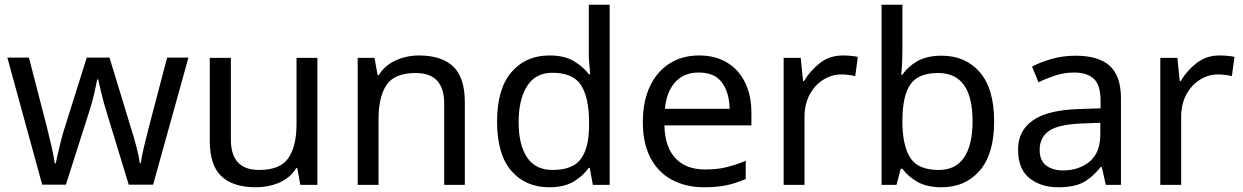

<svg xmlns="http://www.w3.org/2000/svg" viewBox="-20 -780 5243 810"><path d="M431 -303Q418 -344 408.5 -383.5Q399 -423 394 -445H390Q386 -423 377 -383.5Q368 -344 354 -302L258 -1H158L11 -537H102L176 -251Q187 -208 197 -164Q207 -120 211 -91H215Q219 -108 224.5 -133Q230 -158 237 -185.5Q244 -213 251 -235L346 -537H442L534 -235Q545 -201 555.5 -161Q566 -121 570 -92H574Q577 -117 587.5 -161Q598 -205 610 -251L685 -537H775L626 -1H523Z M1319 -536V0H1247L1234 -71H1230Q1204 -29 1158 -9.5Q1112 10 1060 10Q963 10 914 -36.5Q865 -83 865 -185V-536H954V-191Q954 -63 1073 -63Q1162 -63 1196.5 -113Q1231 -163 1231 -257V-536Z M1747 -546Q1843 -546 1892 -499.5Q1941 -453 1941 -349V0H1854V-343Q1854 -472 1734 -472Q1645 -472 1611 -422Q1577 -372 1577 -278V0H1489V-536H1560L1573 -463H1578Q1604 -505 1650 -525.5Q1696 -546 1747 -546Z M2297 10Q2197 10 2137 -59.5Q2077 -129 2077 -267Q2077 -405 2137.5 -475.5Q2198 -546 2298 -546Q2360 -546 2399.5 -523Q2439 -500 2464 -467H2470Q2469 -480 2466.5 -505.5Q2464 -531 2464 -546V-760H2552V0H2481L2468 -72H2464Q2440 -38 2400 -14Q2360 10 2297 10ZM2311 -63Q2396 -63 2430.5 -109.5Q2465 -156 2465 -250V-266Q2465 -366 2432 -419.5Q2399 -473 2310 -473Q2239 -473 2203.5 -416.5Q2168 -360 2168 -265Q2168 -169 2203.5 -116Q2239 -63 2311 -63Z M2929 -546Q2998 -546 3047.5 -516Q3097 -486 3123.5 -431.5Q3150 -377 3150 -304V-251H2783Q2785 -160 2829.5 -112.5Q2874 -65 2954 -65Q3005 -65 3044.5 -74.5Q3084 -84 3126 -102V-25Q3085 -7 3045 1.5Q3005 10 2950 10Q2874 10 2815.5 -21Q2757 -52 2724.5 -113.5Q2692 -175 2692 -264Q2692 -352 2721.5 -415Q2751 -478 2804.5 -512Q2858 -546 2929 -546ZM2928 -474Q2865 -474 2828.5 -433.5Q2792 -393 2785 -321H3058Q3057 -389 3026 -431.5Q2995 -474 2928 -474Z M3536 -546Q3551 -546 3568.5 -544.5Q3586 -543 3599 -540L3588 -459Q3575 -462 3559.5 -464Q3544 -466 3530 -466Q3489 -466 3453 -443.5Q3417 -421 3395.5 -380.5Q3374 -340 3374 -286V0H3286V-536H3358L3368 -438H3372Q3398 -482 3439 -514Q3480 -546 3536 -546Z M3787 -575Q3787 -541 3785.5 -511.5Q3784 -482 3782 -465H3787Q3810 -499 3850 -522Q3890 -545 3953 -545Q4053 -545 4113.5 -475.5Q4174 -406 4174 -268Q4174 -130 4113 -60Q4052 10 3953 10Q3890 10 3850 -13Q3810 -36 3787 -68H3780L3762 0H3699V-760H3787ZM3938 -472Q3853 -472 3820 -423Q3787 -374 3787 -271V-267Q3787 -168 3819.5 -115.5Q3852 -63 3940 -63Q4012 -63 4047.5 -116Q4083 -169 4083 -269Q4083 -472 3938 -472Z M4517 -545Q4615 -545 4662 -502Q4709 -459 4709 -365V0H4645L4628 -76H4624Q4589 -32 4550.5 -11Q4512 10 4444 10Q4371 10 4323 -28.5Q4275 -67 4275 -149Q4275 -229 4338 -272.5Q4401 -316 4532 -320L4623 -323V-355Q4623 -422 4594 -448Q4565 -474 4512 -474Q4470 -474 4432 -461.5Q4394 -449 4361 -433L4334 -499Q4369 -518 4417 -531.5Q4465 -545 4517 -545ZM4543 -259Q4443 -255 4404.5 -227Q4366 -199 4366 -148Q4366 -103 4393.5 -82Q4421 -61 4464 -61Q4532 -61 4577 -98.5Q4622 -136 4622 -214V-262Z M5125 -546Q5140 -546 5157.5 -544.5Q5175 -543 5188 -540L5177 -459Q5164 -462 5148.5 -464Q5133 -466 5119 -466Q5078 -466 5042 -443.5Q5006 -421 4984.5 -380.5Q4963 -340 4963 -286V0H4875V-536H4947L4957 -438H4961Q4987 -482 5028 -514Q5069 -546 5125 -546Z"/></svg>

Font: Noto Sans Old Hungarian
Style: Regular
Weight: 400
Designer: Monotype Design Team
Foundry: Monotype Imaging Inc.
Version: Version 2.005; ttfautohint (v1.8.4.7-5d5b)